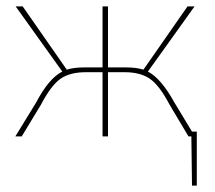

<svg xmlns="http://www.w3.org/2000/svg" viewBox="-20 -427 674 601"><path d="M581 -15H596V154H581L579 0H570L511 -99Q479 -160 449 -180.5Q419 -201 370 -201H318V0H301V-201H249Q199 -201 169.5 -180.5Q140 -160 108 -99L48 0H28L93 -106Q133 -182 175 -203L29 -407H51L189 -209Q211 -216 245 -216H301V-407H318V-216H373Q407 -216 429 -209L567 -407H589L443 -203Q484 -182 526 -106Z"/></svg>

Font: EauTestInfant Thin
Style: Italic
Weight: 250
Italic angle: -12°
Designer: Christian Thalmann (Catharsis Fonts)
Version: Version 0.001;PS 000.001;hotconv 1.0.88;makeotf.lib2.5.64775